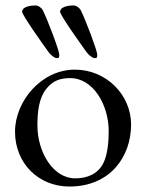

<svg xmlns="http://www.w3.org/2000/svg" viewBox="-20 -669 535 703"><path d="M297 -478C304 -468 319 -456 327 -456C336 -456 336 -460 336 -469C336 -484 293 -597 276 -631C271 -641 259 -649 249 -649C224 -649 200 -642 200 -626C200 -614 271 -514 297 -478ZM158 -478C165 -468 180 -456 188 -456C197 -456 197 -460 197 -469C197 -484 154 -597 137 -631C132 -641 120 -649 110 -649C85 -649 61 -642 61 -626C61 -614 132 -514 158 -478ZM254 -414C131 -414 35 -298 35 -187C35 -70 122 14 234 14C384 14 460 -96 460 -213C460 -321 370 -414 254 -414ZM237 -383C322 -383 378 -284 378 -189C378 -150 374 -102 358 -71C338 -32 300 -16 255 -16C175 -16 117 -111 117 -210C117 -258 122 -309 149 -343C173 -374 201 -383 237 -383Z"/></svg>

Font: EB Garamond 12
Style: Regular
Weight: 400
Version: Version 0.016+